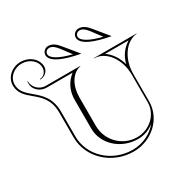

<svg xmlns="http://www.w3.org/2000/svg" viewBox="-215 -973 1148 1151"><g transform="rotate(-30 359.0 -397.5)"><path d="M576 -682.3C495.2 -701.8 442 -730.9 442 -760C442 -775 455.3 -787 471 -787C493 -787 509.7 -769.4 525.7 -749.4ZM409 -661 410 -662 332 -757C312 -782 290 -800 261 -800C239 -800 220 -782 220 -760C220 -711 310 -679 409 -661ZM619 -661 620 -662 542 -757C522 -782 500 -800 471 -800C449 -800 430 -782 430 -760C430 -711 520 -679 619 -661ZM366 -682.3C285.2 -701.8 232 -730.9 232 -760C232 -775 245.3 -787 261 -787C283 -787 299.7 -769.4 315.7 -749.4ZM620 -400C620 -504.8 681 -591 758 -598V-600H462V-598C543.7 -598 610 -509.3 610 -400V-209C610 -126.2 538.9 -59 451.3 -59C351.2 -59 270 -141 270 -242V-440C270 -517.8 306.7 -585.7 368 -598V-600H130C85.8 -600 50 -636 50 -680H48C47.1 -674.4 46.6 -669 46.6 -663.9C46.6 -622 84 -588 130 -588H308.7C262 -551.2 238 -500.8 238 -440V-242C238 -134.4 333.6 -47 451.3 -47C494.5 -47 534.3 -62.5 564.5 -87.8C525 -38.8 461.9 -7 391 -7C247 -7 132 -116 132 -249V-420C132 -517 81.9 -559.3 37.6 -596.5C2.8 -625.7 -28 -652.2 -28 -700C-28 -748.6 15.9 -788 70 -788C124.1 -788 168 -750.8 168 -705C168 -676.3 146.5 -653 120 -653V-649C153.1 -649 180 -674.1 180 -705C180 -757.4 130.7 -800 70 -800C9.3 -800 -40 -755.2 -40 -700C-40 -646.1 -4.6 -616 29.9 -587.3C74.3 -550.3 120 -512 120 -420V-249C120 -109 241 5 391 5C517 5 620 -90.6 620 -209ZM696.5 -588C652.6 -560.4 624.6 -521.7 612.5 -471.3C598.5 -522 569.5 -564.4 533.5 -588Z"/></g></svg>

Font: SortefaxS01
Style: Medium
Weight: 500
Designer: gluk
Foundry: gluk
Version: Version 0.261